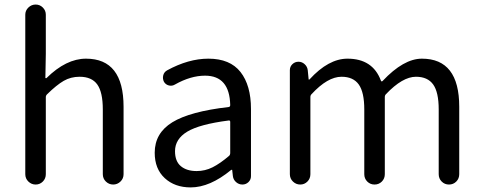

<svg xmlns="http://www.w3.org/2000/svg" viewBox="-20 -816 2136 849"><path d="M91.8 -45.9V-751Q91.8 -769.5 105.5 -782.7Q119.1 -795.9 137.7 -795.9Q156.2 -795.9 169.4 -782.7Q182.6 -769.5 182.6 -751V-578.1L180.7 -473.6Q179.7 -471.7 181.6 -470.7Q183.6 -469.7 185.5 -470.7Q272.5 -556.6 360.4 -556.6Q526.4 -556.6 526.4 -343.8V-45.9Q526.4 -26.4 512.7 -13.2Q499 0 480.5 0Q461.9 0 448.2 -13.2Q434.6 -26.4 434.6 -45.9V-332Q434.6 -408.2 410.2 -442.4Q385.7 -476.6 332 -476.6Q293 -476.6 261.7 -458.5Q230.5 -440.4 188.5 -399.4Q182.6 -393.6 182.6 -386.7V-45.9Q182.6 -26.4 169.4 -13.2Q156.2 0 137.7 0Q119.1 0 105.5 -13.2Q91.8 -26.4 91.8 -45.9Z M823.2 12.7Q752.9 12.7 708.5 -28.3Q664.1 -69.3 664.1 -140.6Q664.1 -227.5 742.2 -275.4Q820.3 -323.2 991.2 -342.8Q998 -343.8 998 -351.6Q995.1 -481.4 886.7 -481.4Q823.2 -481.4 753.9 -442.4Q741.2 -434.6 727.1 -438Q712.9 -441.4 705.1 -454.1Q698.2 -467.8 701.7 -482.4Q705.1 -497.1 718.8 -504.9Q813.5 -556.6 901.4 -556.6Q997.1 -556.6 1043.5 -497.6Q1089.8 -438.5 1089.8 -334V-37.1Q1089.8 -21.5 1078.6 -10.7Q1067.4 0 1051.8 0Q1036.1 0 1023.9 -10.7Q1011.7 -21.5 1009.8 -37.1L1006.8 -63.5Q1006.8 -65.4 1005.4 -65.4Q1003.9 -65.4 1002 -64.5Q908.2 12.7 823.2 12.7ZM849.6 -59.6Q886.7 -59.6 919.9 -76.2Q953.1 -92.8 993.2 -127Q998 -131.8 998 -139.6V-276.4Q998 -283.2 993.2 -283.2Q992.2 -283.2 991.2 -283.2Q862.3 -266.6 808.1 -233.9Q753.9 -201.2 753.9 -147.5Q753.9 -102.5 779.8 -81.1Q805.7 -59.6 849.6 -59.6Z M1261.7 -45.9V-505.9Q1261.7 -521.5 1272.9 -532.2Q1284.2 -543 1299.8 -543Q1315.4 -543 1327.1 -532.2Q1338.9 -521.5 1340.8 -505.9L1344.7 -465.8Q1344.7 -463.9 1346.2 -463.9Q1347.7 -463.9 1348.6 -464.8Q1432.6 -556.6 1516.6 -556.6Q1627.9 -556.6 1664.1 -460Q1667 -453.1 1671.9 -458Q1764.6 -556.6 1845.7 -556.6Q2010.7 -556.6 2010.7 -343.8V-45.9Q2010.7 -26.4 1997.6 -13.2Q1984.4 0 1965.3 0Q1946.3 0 1933.1 -13.2Q1919.9 -26.4 1919.9 -45.9V-332Q1919.9 -408.2 1895.5 -442.4Q1871.1 -476.6 1819.3 -476.6Q1759.8 -476.6 1686.5 -399.4Q1681.6 -394.5 1681.6 -386.7V-45.9Q1681.6 -26.4 1668.5 -13.2Q1655.3 0 1636.2 0Q1617.2 0 1604 -13.2Q1590.8 -26.4 1590.8 -45.9V-332Q1590.8 -408.2 1566.4 -442.4Q1542 -476.6 1490.2 -476.6Q1428.7 -476.6 1357.4 -399.4Q1352.5 -394.5 1352.5 -386.7V-45.9Q1352.5 -26.4 1339.4 -13.2Q1326.2 0 1307.6 0Q1289.1 0 1275.4 -13.2Q1261.7 -26.4 1261.7 -45.9Z"/></svg>

Font: Gen Jyuu Gothic Regular
Style: Regular
Weight: 400
Designer: [Source Han Sans]
Ryoko NISHIZUKA  (kana & ideographs); Paul D. Hunt (Latin, Greek & Cyrillic); Wenlong ZHANG  (bopomofo
Version: Version 1.002.20150607